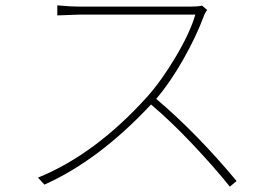

<svg xmlns="http://www.w3.org/2000/svg" viewBox="-20 -698 1040 728"><path d="M746.1 -676.8 765.6 -660.2Q756.8 -649.4 752 -634.8Q723.6 -558.6 674.3 -471.7Q625 -384.8 572.3 -323.2Q726.6 -192.4 877 -11.7L851.6 9.8Q792 -64.5 710 -151.4Q627.9 -238.3 552.7 -301.8Q354.5 -89.8 148.4 2L124 -24.4Q341.8 -113.3 538.1 -331.1Q592.8 -392.6 646.5 -482.9Q700.2 -573.2 720.7 -642.6H281.2L197.3 -639.6V-677.7Q249 -672.9 281.2 -672.9H700.2Q731.4 -672.9 746.1 -676.8Z"/></svg>

Font: Gen Shin Gothic Monospace ExtraLight
Style: Regular
Weight: 200
Designer: [Source Han Sans]
Ryoko NISHIZUKA  (kana & ideographs); Paul D. Hunt (Latin, Greek & Cyrillic); Wenlong ZHANG  (bopomofo
Version: Version 1.002.20150607